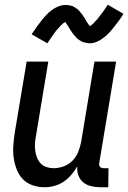

<svg xmlns="http://www.w3.org/2000/svg" viewBox="-20 -779 540 807"><path d="M167 8Q141 8 116.5 -0.5Q92 -9 75.5 -26.5Q59 -44 50 -67.5Q41 -91 37.5 -116Q34 -141 36 -167.5Q38 -194 42 -221L92 -520H183L131 -207Q128 -192 127 -176.5Q126 -161 128 -146Q130 -131 135.5 -117Q141 -103 150.5 -92.5Q160 -82 175 -77Q190 -72 205 -72Q226 -72 247 -79.5Q268 -87 284 -103Q300 -119 308.5 -140Q317 -161 321 -182L377 -520H468L397 -93Q396 -89 397 -85Q398 -81 400.5 -78Q403 -75 407 -73.5Q411 -72 416 -72H436L435 8H402Q382 8 363 3.5Q344 -1 330 -12.5Q316 -24 309.5 -42Q303 -60 305 -80Q294 -61 279.5 -44Q265 -27 247 -15Q229 -3 208 2.5Q187 8 167 8ZM179 -597 113 -635Q124 -652 135 -667Q146 -682 155.5 -694Q165 -706 174.5 -716Q184 -726 197 -736Q210 -746 225 -752Q240 -758 255 -758Q260 -758 265 -757.5Q270 -757 275 -756Q280 -755 284 -753.5Q288 -752 292 -749.5Q296 -747 300 -744.5Q304 -742 307.5 -739Q311 -736 313.5 -732.5Q316 -729 319.5 -725.5Q323 -722 325.5 -718Q328 -714 330.5 -710.5Q333 -707 335.5 -703.5Q338 -700 339.5 -696.5Q341 -693 344.5 -687.5Q348 -682 350.5 -678.5Q353 -675 356 -671.5Q359 -668 359 -667H355L359 -670Q363 -672 366 -674.5Q369 -677 372 -680Q375 -683 376.5 -685Q378 -687 380 -689Q382 -691 384 -693Q386 -695 388.5 -697.5Q391 -700 392.5 -702.5Q394 -705 396.5 -708Q399 -711 401 -714Q403 -717 406 -720.5Q409 -724 411.5 -727.5Q414 -731 416.5 -734.5Q419 -738 421.5 -742Q424 -746 427.5 -750.5Q431 -755 433 -759L499 -721Q488 -703 477 -688.5Q466 -674 456.5 -662Q447 -650 437.5 -640Q428 -630 415 -620Q402 -610 387 -603.5Q372 -597 357 -597Q352 -597 347 -598Q342 -599 337 -600Q332 -601 328 -602.5Q324 -604 320 -606.5Q316 -609 312 -611.5Q308 -614 304.5 -617Q301 -620 298.5 -623.5Q296 -627 292.5 -630.5Q289 -634 286.5 -637.5Q284 -641 281.5 -645Q279 -649 276.5 -652.5Q274 -656 272 -659.5Q270 -663 267 -668Q264 -673 261 -677Q258 -681 255.5 -684.5Q253 -688 253 -689H257Q257 -688 253 -686Q249 -684 246 -681.5Q243 -679 240 -676Q237 -673 235 -671Q233 -669 231.5 -667Q230 -665 228 -663Q226 -661 223.5 -658.5Q221 -656 219 -653.5Q217 -651 214.5 -648Q212 -645 210 -642Q208 -639 205.5 -635.5Q203 -632 200.5 -628.5Q198 -625 195.5 -621.5Q193 -618 190.5 -614Q188 -610 184.5 -605.5Q181 -601 179 -597Z"/></svg>

Font: Iosevka Term Curly Medium
Style: Italic
Weight: 500
Italic angle: -9°
Designer: Belleve Invis
Foundry: Belleve Invis
Version: Version 32.3.0